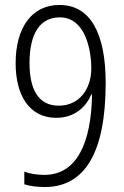

<svg xmlns="http://www.w3.org/2000/svg" viewBox="-20 -744 499 774"><path d="M406 -410C406 -610 344 -724 220 -724C106 -724 43 -630 43 -489C43 -360 98 -269 207 -269C285 -269 329 -318 348 -363H351C348 -167 289 -39 159 -39C129 -39 99 -44 78 -52V-1C98 6 132 10 160 10C322 10 406 -129 406 -410ZM221 -674C324 -674 348 -543 348 -468C348 -387 301 -318 217 -318C135 -318 99 -383 99 -490C99 -610 142 -674 221 -674Z"/></svg>

Font: Noto Sans Hebrew Condensed Light
Style: Regular
Weight: 300
Width: 3
Designer: Monotype Design Team
Foundry: Monotype Imaging Inc.
Version: Version 2.004